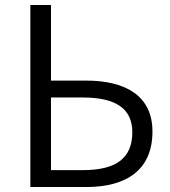

<svg xmlns="http://www.w3.org/2000/svg" viewBox="-20 -752 683 772"><path d="M102 0H327C490 0 593 -70 593 -223C593 -367 485 -428 325 -428H185V-732H102ZM185 -68V-360H312C444 -360 512 -317 512 -220C512 -114 444 -68 314 -68Z"/></svg>

Font: Noto Sans CJK JP DemiLight
Style: Regular
Weight: 350
Designer: Ryoko NISHIZUKA (kana & ideographs); Paul D. Hunt (Latin, Greek & Cyrillic); Wenlong ZHANG (bopomofo); Sandoll Communica
Foundry: Adobe Systems Incorporated
Version: Version 1.004;PS 1.004;hotconv 1.0.82;makeotf.lib2.5.63406